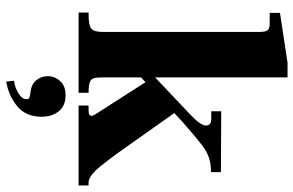

<svg xmlns="http://www.w3.org/2000/svg" viewBox="-188 -542 969 634"><g transform="rotate(90 297.0 -225.5)"><path d="M22 0V-33Q50 -33 63.5 -36.5Q77 -40 81.5 -51Q86 -62 86 -83V-596Q86 -617 80.5 -624Q75 -631 57 -631H23V-665L188 -690H236V-83Q236 -62 238.5 -51.5Q241 -41 252 -37Q263 -33 287 -33V0ZM329 0V-33H345Q355 -33 359 -35.5Q363 -38 363 -43Q363 -48 356 -58.5Q349 -69 341 -82L241 -238L339 -337L489 -125Q512 -94 528.5 -73.5Q545 -53 558.5 -43Q572 -33 583 -33H593V0ZM137 -114V-159L359 -369Q395 -403 395 -420.5Q395 -438 374 -438H348V-471L549 -470V-437H543Q499 -437 464 -410.5Q429 -384 384 -344ZM250 239 247 213Q268 211 288 199Q308 187 308 172Q308 165 304 163Q300 161 288 159Q260 157 246 140.5Q232 124 232 102Q232 79 248 61Q264 43 295 43Q330 43 348 65.5Q366 88 366 122Q366 174 331.5 202.5Q297 231 250 239Z"/></g></svg>

Font: Frank Ruhl Libre ExtraBold
Style: Regular
Weight: 800
Designer: Yanek Iontef
Foundry: Fontef
Version: Version 6.003;gftools[0.9.30]